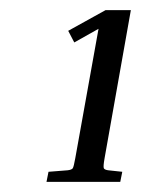

<svg xmlns="http://www.w3.org/2000/svg" viewBox="-20 -805 279 380"><path d="M115 -744 189 -785H239L187 -492Q184 -475 185.5 -472Q187 -469 194 -468L222 -465L218 -445H72L76 -465L114 -468Q122 -469 124 -472Q126 -475 129 -492L175 -748L127 -721Z"/></svg>

Font: Inria Serif
Style: Italic
Weight: 400
Italic angle: -10°
Designer: Black Foundry Team
Foundry: Black Foundry
Version: Version 1.000; ttfautohint (v1.8.3)